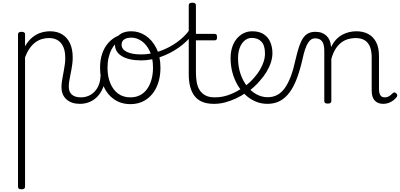

<svg xmlns="http://www.w3.org/2000/svg" viewBox="-20 -750 2954 1418"><path d="M138 648Q125 648 119 643.5Q113 639 113 629V-496Q113 -506 119.5 -510.5Q126 -515 139 -515Q153 -515 159 -510.5Q165 -506 165 -496V-408Q189 -450 219.5 -474.5Q250 -499 283.5 -509Q317 -519 350 -519Q401 -519 438.5 -496.5Q476 -474 496.5 -431Q517 -388 517 -325Q517 -301 514 -278Q511 -255 507 -233Q503 -211 498.5 -190Q494 -169 491 -148.5Q488 -128 488 -109Q488 -72 510.5 -51.5Q533 -31 578 -31Q587 -31 591.5 -23.5Q596 -16 595.5 -7Q595 2 589 9.5Q583 17 571 17Q508 17 471 -16Q434 -49 434 -107Q434 -126 437 -146.5Q440 -167 444 -188.5Q448 -210 452 -232Q456 -254 459 -276.5Q462 -299 462 -322Q462 -393 431 -431Q400 -469 341 -469Q315 -469 289.5 -461.5Q264 -454 241 -437Q218 -420 199 -393Q180 -366 165 -327V629Q165 639 158.5 643.5Q152 648 138 648Z M570 17Q559 17 553.5 9.5Q548 2 548.5 -7Q549 -16 556 -23.5Q563 -31 576 -31Q609 -31 635.5 -43Q662 -55 681 -76Q700 -97 710.5 -125Q721 -153 722 -186Q723 -198 732 -201.5Q741 -205 749.5 -201.5Q758 -198 757 -186Q756 -142 741.5 -104.5Q727 -67 702.5 -40Q678 -13 644 2Q610 17 570 17Z M943 19Q875 19 824 -15.5Q773 -50 746 -110.5Q719 -171 719 -250Q719 -308 735 -354.5Q751 -401 781.5 -435Q812 -469 855 -487Q898 -505 952 -505Q960 -505 962.5 -498Q965 -491 962.5 -483.5Q960 -476 951 -476Q919 -476 891.5 -465.5Q864 -455 842 -435Q820 -415 805 -387Q790 -359 782 -324.5Q774 -290 774 -250Q774 -185 794.5 -135.5Q815 -86 852.5 -58.5Q890 -31 943 -31Q982 -31 1013 -46.5Q1044 -62 1065.5 -91.5Q1087 -121 1098.5 -161.5Q1110 -202 1110 -250Q1110 -321 1086.5 -371Q1063 -421 1026.5 -446.5Q990 -472 951 -472Q939 -472 932.5 -479Q926 -486 926 -495.5Q926 -505 932.5 -512Q939 -519 951 -519Q1006 -519 1055 -487Q1104 -455 1134.5 -394.5Q1165 -334 1165 -250Q1165 -202 1155 -161Q1145 -120 1126 -87Q1107 -54 1079.5 -30Q1052 -6 1018 6.5Q984 19 943 19Z M1023 -304Q932 -304 880.5 -335Q829 -366 829 -421Q829 -451 843 -472.5Q857 -494 884 -506.5Q911 -519 950 -519Q962 -519 968.5 -512Q975 -505 975 -495.5Q975 -486 968.5 -479Q962 -472 950 -472Q917 -472 897.5 -459Q878 -446 878 -420Q878 -386 916.5 -367Q955 -348 1023 -348Q1092 -348 1161 -372.5Q1230 -397 1287.5 -438.5Q1345 -480 1380 -530Q1387 -541 1393.5 -541Q1400 -541 1405 -534.5Q1410 -528 1410.5 -518.5Q1411 -509 1405 -500Q1363 -443 1300 -398.5Q1237 -354 1164.5 -329Q1092 -304 1023 -304Z M1560 17Q1509 17 1473.5 2Q1438 -13 1416.5 -41.5Q1395 -70 1384.5 -110Q1374 -150 1374 -201V-711Q1374 -721 1380.5 -725.5Q1387 -730 1400 -730Q1414 -730 1420.5 -725.5Q1427 -721 1427 -711V-500H1564Q1575 -500 1579 -494Q1583 -488 1583 -475Q1583 -463 1579 -457.5Q1575 -452 1564 -452H1427V-213Q1427 -175 1433 -142Q1439 -109 1454.5 -84.5Q1470 -60 1497 -45.5Q1524 -31 1567 -31Q1577 -31 1582 -23.5Q1587 -16 1586.5 -7Q1586 2 1579.5 9.5Q1573 17 1560 17Z M1562 17Q1549 17 1543.5 9.5Q1538 2 1539.5 -7Q1541 -16 1548.5 -23.5Q1556 -31 1568 -31Q1624 -31 1678 -52Q1732 -73 1776 -105Q1784 -110 1790.5 -107Q1797 -104 1801.5 -96.5Q1806 -89 1806 -80.5Q1806 -72 1799 -67Q1765 -43 1725 -24Q1685 -5 1643.5 6Q1602 17 1562 17Z M1779 -106Q1802 -122 1822.5 -140.5Q1843 -159 1860 -180Q1884 -207 1901 -236.5Q1918 -266 1927.5 -295.5Q1937 -325 1937 -355Q1937 -414 1911 -442Q1885 -470 1839 -470Q1829 -470 1823.5 -477.5Q1818 -485 1819 -494.5Q1820 -504 1826 -511.5Q1832 -519 1843 -519Q1896 -519 1929 -496.5Q1962 -474 1977 -437Q1992 -400 1992 -358Q1992 -324 1980.5 -288.5Q1969 -253 1948 -218.5Q1927 -184 1898 -152Q1879 -129 1855.5 -108Q1832 -87 1807 -69Z M1955 17Q1909 17 1868.5 0Q1828 -17 1794 -48Q1760 -79 1735 -121.5Q1710 -164 1696.5 -214.5Q1683 -265 1683 -321Q1683 -364 1694.5 -400.5Q1706 -437 1728 -463.5Q1750 -490 1779 -504.5Q1808 -519 1843 -519Q1854 -519 1859 -511.5Q1864 -504 1863 -494.5Q1862 -485 1856 -477.5Q1850 -470 1839 -470Q1822 -470 1806.5 -463Q1791 -456 1778.5 -443Q1766 -430 1757 -412Q1748 -394 1743 -371.5Q1738 -349 1738 -323Q1738 -257 1756.5 -203.5Q1775 -150 1806 -111.5Q1837 -73 1876 -52.5Q1915 -32 1957 -32Q1996 -32 2028 -49Q2060 -66 2084.5 -101Q2109 -136 2128.5 -188.5Q2148 -241 2163 -311Q2176 -367 2189 -406Q2202 -445 2218.5 -469Q2235 -493 2257 -504Q2279 -515 2309 -515Q2320 -515 2325 -508Q2330 -501 2329.5 -491.5Q2329 -482 2323 -474.5Q2317 -467 2306 -467Q2291 -467 2278.5 -459Q2266 -451 2255 -433.5Q2244 -416 2234 -387.5Q2224 -359 2215 -317Q2197 -237 2174 -174.5Q2151 -112 2120 -69.5Q2089 -27 2048.5 -5Q2008 17 1955 17Z M2400 15Q2387 15 2381 10.5Q2375 6 2375 -4V-374Q2375 -424 2358 -445.5Q2341 -467 2307 -467Q2297 -467 2292.5 -474.5Q2288 -482 2288 -491.5Q2288 -501 2293.5 -508Q2299 -515 2309 -515Q2337 -515 2357.5 -507Q2378 -499 2392.5 -484.5Q2407 -470 2415 -450Q2423 -430 2425 -405V-401Q2441 -435 2462 -457.5Q2483 -480 2508 -493.5Q2533 -507 2559.5 -513Q2586 -519 2612 -519Q2660 -519 2697.5 -500Q2735 -481 2757 -440.5Q2779 -400 2779 -334V-94Q2779 -74 2783 -60Q2787 -46 2796.5 -38.5Q2806 -31 2821 -31Q2831 -31 2841 -34Q2851 -37 2861 -44.5Q2871 -52 2881 -62Q2887 -68 2893.5 -67.5Q2900 -67 2907 -60Q2913 -54 2914 -47.5Q2915 -41 2910 -34Q2899 -19 2882.5 -7Q2866 5 2848 11Q2830 17 2810 17Q2790 17 2774 10.5Q2758 4 2747 -8Q2736 -20 2730.5 -38.5Q2725 -57 2725 -82V-326Q2725 -371 2713 -403Q2701 -435 2674.5 -452Q2648 -469 2605 -469Q2578 -469 2550.5 -461Q2523 -453 2499.5 -435Q2476 -417 2457.5 -387.5Q2439 -358 2427 -314V-4Q2427 6 2420.5 10.5Q2414 15 2400 15Z"/></svg>

Font: Playwrite CL ExtraLight
Style: Regular
Weight: 200
Designer: Veronika Burian, José Scaglione
Foundry: TypeTogether
Version: Version 1.002